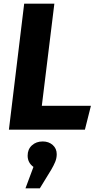

<svg xmlns="http://www.w3.org/2000/svg" viewBox="-20 -713 548 1056"><path d="M29 0 113 -693H279L210 -131H480L447 0ZM164 205Q132 182 132 143Q132 108 155.5 86.5Q179 65 215 65Q248 65 270 84.5Q292 104 292 135Q292 157 283.5 177.5Q275 198 262 220L199 323H120Z"/></svg>

Font: Szlgxwxxxixliatcpuztgldltzi
Style: Regular
Weight: 700
Italic angle: -8°
Designer: Carrois Corporate & Edenspiekermann
Foundry: Carrois Corporate GbR & Edenspiekermann AG
Version: Version 2.001